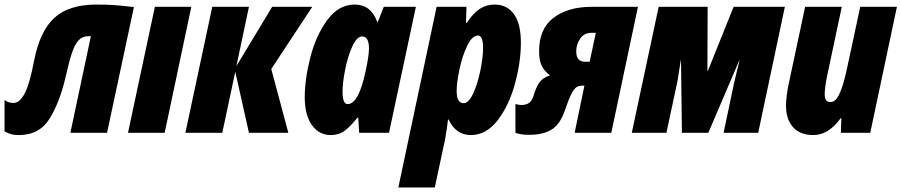

<svg xmlns="http://www.w3.org/2000/svg" viewBox="-62 -583 3958 843"><path d="M-42 -6V-144Q-26 -131 -2 -131Q24 -131 46 -172Q68 -213 88 -318Q113 -446 176.5 -504.5Q240 -563 362 -563Q408 -563 441 -560.5Q474 -558 526 -552L408 0H247L337 -424H325Q300 -424 283.5 -406.5Q267 -389 254.5 -352.5Q242 -316 227 -249Q202 -138 157 -64Q112 10 21 10Q1 10 -12 6.5Q-25 3 -42 -6Z M618 -553H778L661 0H500Z M870 -553H1031L976 -293L1133 -553H1309L1129 -280L1204 0H1031L971 -268L914 0H752Z M1276 -156Q1276 -235 1300.5 -331Q1325 -427 1375 -495Q1425 -563 1495 -563Q1567 -563 1594 -487H1597L1623 -553H1764L1646 0H1515L1511 -66H1507Q1477 -28 1451.5 -9Q1426 10 1391 10Q1338 10 1307 -34.5Q1276 -79 1276 -156ZM1542 -265Q1558 -336 1558 -370Q1558 -423 1528 -423Q1505 -423 1485 -379.5Q1465 -336 1453.5 -277.5Q1442 -219 1442 -181Q1442 -126 1464 -126Q1512 -126 1542 -265Z M1855 -553H1986L1984 -483H1988Q2016 -526 2045 -544.5Q2074 -563 2110 -563Q2164 -563 2194.5 -521Q2225 -479 2225 -396Q2225 -311 2199 -215.5Q2173 -120 2123 -55Q2073 10 2005 10Q1972 10 1947 -8Q1922 -26 1908 -58H1905Q1901 -21 1892 30L1847 240H1687ZM2059 -372Q2059 -427 2037 -427Q2011 -427 1989.5 -382.5Q1968 -338 1955.5 -279Q1943 -220 1943 -184Q1943 -130 1973 -130Q1996 -130 2015.5 -172.5Q2035 -215 2047 -273Q2059 -331 2059 -372Z M2201 0V-126Q2217 -122 2227 -122Q2247 -122 2260 -130.5Q2273 -139 2280 -161Q2292 -201 2306.5 -221.5Q2321 -242 2353 -252Q2329 -270 2317 -293Q2305 -316 2305 -359Q2305 -457 2368.5 -505Q2432 -553 2535 -553H2739L2622 0H2461L2504 -207H2497Q2480 -207 2469.5 -200.5Q2459 -194 2447 -171Q2435 -148 2418 -98Q2397 -36 2359 -13.5Q2321 9 2262 9Q2223 9 2201 0ZM2527 -312 2554 -439H2535Q2503 -439 2485.5 -413.5Q2468 -388 2468 -358Q2468 -312 2506 -312Z M2830 -553H3045L3044 -272H3046L3159 -553H3384L3267 0H3115L3162 -223L3185 -318H3184L3048 0H2932L2928 -318H2927L2913 -229L2864 0H2712Z M3389 -120Q3389 -149 3398 -201L3473 -553H3634L3569 -247Q3559 -197 3559 -170Q3559 -153 3564.5 -144Q3570 -135 3584 -135Q3607 -135 3623.5 -170.5Q3640 -206 3654 -269L3715 -553H3876L3759 0H3630L3632 -64H3629Q3576 10 3509 10Q3451 10 3420 -24.5Q3389 -59 3389 -120Z"/></svg>

Font: Noto Sans UI CondBlack
Style: Italic
Weight: 900
Width: 3
Italic angle: -12°
Designer: Monotype Design Team
Foundry: Monotype Imaging Inc.
Version: Version 1.001